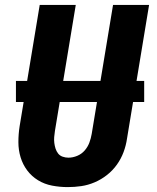

<svg xmlns="http://www.w3.org/2000/svg" viewBox="-20 -755 640 783"><path d="M256 8Q224 8 192.5 2Q161 -4 135 -20Q109 -36 91 -60Q73 -84 64 -113.5Q55 -143 55 -175.5Q55 -208 60 -240L142 -735H289L204 -221Q202 -208 201 -196Q200 -184 201.5 -172Q203 -160 206.5 -149Q210 -138 217 -129Q224 -120 235.5 -116Q247 -112 259 -112Q277 -112 295 -119.5Q313 -127 325.5 -141.5Q338 -156 344.5 -173.5Q351 -191 354 -209L441 -735H588L498 -190Q494 -162 484 -135Q474 -108 457 -84Q440 -60 416.5 -41.5Q393 -23 366 -11.5Q339 0 311.5 4Q284 8 256 8ZM45 -339V-425H568V-339Z"/></svg>

Font: Iosevka Curly Heavy Extended
Style: Italic
Weight: 900
Width: 7
Italic angle: -9°
Monospace: yes
Designer: Belleve Invis
Foundry: Belleve Invis
Version: Version 11.1.0; ttfautohint (v1.8.3)